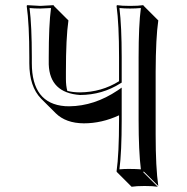

<svg xmlns="http://www.w3.org/2000/svg" viewBox="-20 -668 729 748"><path d="M236.8 -388.2V-360.4Q236.8 -333.5 242.2 -314Q263.7 -308.1 292 -308.1Q376 -309.1 443.8 -351.6V-444.8Q443.8 -573.7 434.1 -645L436 -647.9Q454.1 -645 486.8 -645Q519 -645 538.1 -647.9L540 -645L596.7 -588.4Q586.9 -521.5 586.4 -388.2V-143.6Q586.4 -14.6 596.7 56.6L540 0L538.1 2.9L594.7 59.6Q576.7 56.6 543.5 56.6Q510.7 56.6 492.7 59.6L436 2.9L434.1 0Q443.8 -68.4 443.8 -200.2V-218.8Q376.5 -187.5 306.6 -187.5Q236.3 -188 196.8 -227.1L140.1 -283.7Q94.2 -330.6 94.2 -421.9V-444.8Q94.2 -573.7 84 -645L85.9 -647.9Q87.9 -647.9 137.2 -645Q137.2 -645 189 -647.9L189.9 -645L246.6 -588.4Q236.8 -521 236.8 -388.2ZM169.9 -444.8Q169.9 -570.8 178.7 -636.7Q159.2 -635.3 137.2 -634.8Q113.8 -634.8 95.2 -636.7Q104 -566.4 104 -444.8V-421.9Q104 -264.2 233.4 -254.4Q242.2 -253.9 250 -253.9Q347.7 -254.9 438.5 -315.9L454.1 -326.7V-200.2Q454.1 -75.7 445.3 -8.3Q465.8 -10.3 486.8 -9.8Q508.3 -9.8 528.8 -8.3Q520 -79.1 520 -200.2V-444.8Q520 -570.8 528.8 -636.7Q508.3 -634.8 486.8 -634.8Q465.3 -634.8 445.3 -636.7Q454.1 -565.9 454.1 -444.8V-346.2L449.2 -343.3Q378.4 -298.3 292 -297.9Q173.8 -306.2 169.9 -417Z"/></svg>

Font: Linux Biolinum Shadow O
Style: Regular
Weight: 400
Designer: Philipp H. Poll
Foundry: Philipp H. Poll
Version: Version 1.0.4